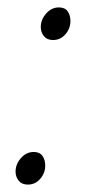

<svg xmlns="http://www.w3.org/2000/svg" viewBox="-20 -486 253 518"><path d="M123 -378Q107 -378 98.5 -388.5Q90 -399 90 -413Q90 -433 104.5 -449.5Q119 -466 139 -466Q155 -466 162.5 -455.5Q170 -445 170 -429Q170 -409 156.5 -393.5Q143 -378 123 -378ZM55 12Q39 12 30.5 1.5Q22 -9 22 -23Q22 -43 36.5 -59.5Q51 -76 71 -76Q87 -76 94.5 -65.5Q102 -55 102 -39Q102 -19 88.5 -3.5Q75 12 55 12Z"/></svg>

Font: TypoPRO Source Sans Pro
Style: Italic
Weight: 300
Italic angle: -11°
Designer: Paul D. Hunt
Foundry: Adobe Systems Incorporated
Version: Version 1.075;PS 2.000;hotconv 1.0.86;makeotf.lib2.5.63406